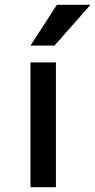

<svg xmlns="http://www.w3.org/2000/svg" viewBox="-20 -780 397 800"><path d="M217 -760H357L207 -590H107ZM107 0V-520H213V0Z"/></svg>

Font: M PLUS 1p Medium
Style: Regular
Weight: 500
Version: Version 1.062